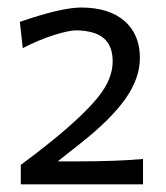

<svg xmlns="http://www.w3.org/2000/svg" viewBox="-20 -791 442 510"><path d="M133.3 -362.3H179.7Q290 -362.3 359.9 -368.7V-301.3H35.2V-353Q79.6 -385.7 120.1 -418.5Q202.1 -485.4 240.7 -533.2Q279.3 -581.1 279.3 -627.9Q279.3 -668.9 255.9 -689.2Q232.4 -709.5 182.6 -710.4Q163.1 -710.4 123 -697.8Q83 -685.1 40.5 -663.1L32.7 -732.9Q143.1 -771 195.3 -771Q269.5 -771 310.5 -735.4Q351.6 -699.7 351.6 -637.2Q351.6 -582.5 312.3 -527.3Q272.9 -472.2 191.9 -408.7Z"/></svg>

Font: Commissioner Flair
Style: Regular
Weight: 400
Designer: Kostas Bartsokas
Foundry: Kostas Bartsokas
Version: Version 1.000